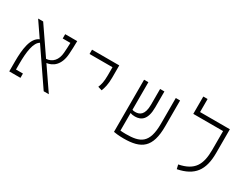

<svg xmlns="http://www.w3.org/2000/svg" viewBox="-56 -1296 2456 1869"><g transform="rotate(30 1172.0 -361.0)"><path d="M453.6 0H511.2L338.9 -251.5C400.4 -258.8 478.5 -302.2 486.8 -442.9C489.3 -483.9 492.2 -534.2 492.2 -585.9H356.9V-537.6H443.4C442.4 -499.5 440.4 -460.4 437.5 -424.3C431.2 -339.8 385.3 -289.6 315.9 -284.7L109.4 -585.9H52.7L167 -418.9C82.5 -383.3 66.4 -247.6 66.4 -111.3V0H192.4V-48.3H114.3V-111.3C114.3 -248 129.9 -359.4 186.5 -390.6Z M937 -290C951.7 -325.2 964.8 -373 964.8 -448.2V-585.9H658.7V-537.6H916.5V-448.2C916.5 -373 906.7 -338.9 892.1 -303.7Z M1356.4 9.3C1553.7 9.3 1648.4 -55.2 1648.4 -296.9V-585.9H1600.1V-297.9C1600.1 -73.2 1511.7 -39.1 1353.5 -39.1C1326.2 -39.1 1306.2 -40.5 1292 -42V-239.7C1309.6 -233.4 1321.3 -231 1344.7 -231C1414.6 -231 1472.2 -268.6 1472.2 -406.7V-585.9H1423.8V-409.2C1423.8 -293.5 1374.5 -270.5 1325.7 -270.5C1310.5 -270.5 1302.2 -271.5 1292 -276.4V-585.9H1243.7V0C1258.8 2.9 1298.8 9.3 1356.4 9.3Z M2159.7 -585.9H1873V-732.4H1824.7V-537.6H2159.7V-328.1C2159.7 -158.7 2110.4 -71.3 1943.4 -37.6L1954.6 9.3C2135.7 -27.3 2208 -125.5 2208 -318.4V-585.9Z"/></g></svg>

Font: Cascadia Mono PL ExtraLight
Style: Regular
Weight: 200
Monospace: yes
Designer: Aaron Bell
Foundry: Saja Typeworks
Version: Version 2404.023